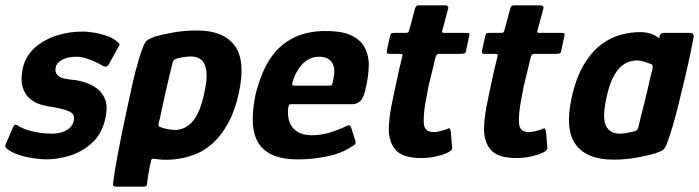

<svg xmlns="http://www.w3.org/2000/svg" viewBox="-33 -596 2636 724"><path d="M16 -116Q20 -127 26.5 -126Q33 -125 38 -120Q53 -111 75 -104.5Q97 -98 119.5 -95Q142 -92 161 -92Q182 -92 199 -97Q216 -102 228.5 -112.5Q241 -123 245 -140Q248 -154 243.5 -163Q239 -172 220.5 -179Q202 -186 163 -193Q143 -195 120 -202Q97 -209 79 -224.5Q61 -240 52.5 -267Q44 -294 53 -339Q63 -383 95.5 -413.5Q128 -444 176 -460.5Q224 -477 279 -477Q296 -477 321 -473Q346 -469 370.5 -460.5Q395 -452 410 -438Q418 -432 418 -428.5Q418 -425 413 -418L377 -353Q371 -341 356 -347Q343 -355 325.5 -363Q308 -371 290 -376.5Q272 -382 257 -382Q223 -382 202 -371Q181 -360 177 -342Q174 -326 181 -316Q188 -306 203.5 -301.5Q219 -297 240 -295Q259 -294 284 -286.5Q309 -279 330.5 -264Q352 -249 363 -222Q374 -195 365 -153Q353 -93 315.5 -58.5Q278 -24 231.5 -9.5Q185 5 142 5Q124 5 95 1Q66 -3 38 -12Q10 -21 -8 -36Q-15 -42 -12 -51Z M393 98Q397 62 411 -14Q425 -90 451 -209Q458 -243 467.5 -284.5Q477 -326 488.5 -365Q500 -404 509 -426Q514 -437 521.5 -443.5Q529 -450 551 -458Q574 -465 617 -473Q660 -481 711 -481Q809 -481 851.5 -424.5Q894 -368 868 -247Q854 -181 828 -133Q802 -85 768 -54.5Q734 -24 694 -11Q673 -3 648.5 1.5Q624 6 600 6.5Q576 7 558 4Q549 3 544 2.5Q539 2 537 9Q535 16 532 31Q529 46 526.5 61Q524 76 523 84Q522 97 520.5 102.5Q519 108 504 108H409Q401 108 396.5 106Q392 104 393 98ZM565 -130Q564 -123 565.5 -120.5Q567 -118 571 -117Q584 -112 599.5 -109Q615 -106 628 -106Q640 -106 655 -111Q670 -116 686 -130.5Q702 -145 715 -173Q728 -201 738 -248Q749 -299 745 -328.5Q741 -358 726 -370.5Q711 -383 688 -383Q671 -383 655 -380Q639 -377 627 -373Q624 -371 621.5 -368Q619 -365 618 -360Q613 -339 607 -315Q601 -291 595.5 -266.5Q590 -242 584.5 -217.5Q579 -193 574.5 -170.5Q570 -148 565 -130Z M930 -237Q941 -283 959.5 -326.5Q978 -370 1009 -404.5Q1040 -439 1086 -459Q1132 -479 1195 -479Q1261 -479 1296 -460.5Q1331 -442 1345 -411.5Q1359 -381 1357.5 -344.5Q1356 -308 1348 -272Q1340 -230 1327 -216.5Q1314 -203 1295 -203H1065Q1059 -203 1057.5 -200.5Q1056 -198 1054 -191Q1050 -162 1058 -138Q1066 -114 1087 -100Q1108 -86 1143 -86Q1178 -86 1211.5 -96.5Q1245 -107 1261 -115Q1275 -122 1282 -123.5Q1289 -125 1293 -109L1306 -68Q1310 -56 1306 -52Q1302 -48 1290 -41Q1251 -16 1197 -5.5Q1143 5 1093 5Q1028 5 990 -14Q952 -33 936 -66.5Q920 -100 920 -144Q920 -188 930 -237ZM1223 -293Q1228 -314 1227.5 -330Q1227 -346 1220.5 -357.5Q1214 -369 1202 -375.5Q1190 -382 1171 -382Q1150 -382 1134 -374Q1118 -366 1106.5 -353.5Q1095 -341 1086.5 -326Q1078 -311 1073 -296Q1068 -281 1069 -277Q1070 -273 1074 -273Q1108 -273 1142 -273Q1176 -273 1209 -273Q1217 -273 1219 -276.5Q1221 -280 1223 -293Z M1556 0Q1488 0 1461 -28.5Q1434 -57 1433 -108Q1434 -150 1442.5 -194Q1451 -238 1461 -283Q1467 -312 1472 -334Q1477 -356 1484 -383Q1487 -393 1477 -393H1436Q1428 -393 1426.5 -395Q1425 -397 1426 -407L1437 -457Q1440 -469 1442.5 -470.5Q1445 -472 1456 -472H1497Q1505 -472 1507.5 -476Q1510 -480 1512 -489L1532 -564Q1535 -576 1546 -576H1646Q1651 -576 1655 -572.5Q1659 -569 1657 -564L1637 -489Q1633 -477 1634 -474.5Q1635 -472 1641 -472H1725Q1735 -472 1736.5 -469.5Q1738 -467 1735 -455L1725 -408Q1724 -398 1720 -395.5Q1716 -393 1706 -393H1623Q1617 -393 1614 -389.5Q1611 -386 1609 -379Q1603 -353 1596.5 -326.5Q1590 -300 1583 -272Q1576 -237 1570 -201.5Q1564 -166 1565 -133Q1566 -114 1575.5 -106Q1585 -98 1603 -98Q1615 -98 1626.5 -101.5Q1638 -105 1647 -107Q1660 -114 1662.5 -111.5Q1665 -109 1667 -99L1672 -39Q1675 -27 1640 -14Q1627 -10 1612.5 -6.5Q1598 -3 1583.5 -1.5Q1569 0 1556 0Z M1915 0Q1847 0 1820 -28.5Q1793 -57 1792 -108Q1793 -150 1801.5 -194Q1810 -238 1820 -283Q1826 -312 1831 -334Q1836 -356 1843 -383Q1846 -393 1836 -393H1795Q1787 -393 1785.5 -395Q1784 -397 1785 -407L1796 -457Q1799 -469 1801.5 -470.5Q1804 -472 1815 -472H1856Q1864 -472 1866.5 -476Q1869 -480 1871 -489L1891 -564Q1894 -576 1905 -576H2005Q2010 -576 2014 -572.5Q2018 -569 2016 -564L1996 -489Q1992 -477 1993 -474.5Q1994 -472 2000 -472H2084Q2094 -472 2095.5 -469.5Q2097 -467 2094 -455L2084 -408Q2083 -398 2079 -395.5Q2075 -393 2065 -393H1982Q1976 -393 1973 -389.5Q1970 -386 1968 -379Q1962 -353 1955.5 -326.5Q1949 -300 1942 -272Q1935 -237 1929 -201.5Q1923 -166 1924 -133Q1925 -114 1934.5 -106Q1944 -98 1962 -98Q1974 -98 1985.5 -101.5Q1997 -105 2006 -107Q2019 -114 2021.5 -111.5Q2024 -109 2026 -99L2031 -39Q2034 -27 1999 -14Q1986 -10 1971.5 -6.5Q1957 -3 1942.5 -1.5Q1928 0 1915 0Z M2279 6Q2180 6 2138 -51Q2096 -108 2123 -229Q2140 -305 2169 -353Q2198 -401 2234 -428Q2270 -455 2308 -465Q2346 -475 2382 -475Q2406 -475 2426 -467Q2446 -459 2452 -451L2455 -462Q2458 -469 2461.5 -470.5Q2465 -472 2472 -472H2569Q2583 -472 2583 -459Q2579 -436 2570.5 -395Q2562 -354 2550.5 -305.5Q2539 -257 2527 -208Q2515 -159 2502.5 -117Q2490 -75 2480 -50Q2475 -38 2468.5 -32Q2462 -26 2439 -18Q2417 -11 2372.5 -2.5Q2328 6 2279 6ZM2304 -92Q2315 -92 2326 -94Q2337 -96 2346 -98Q2355 -100 2360 -101Q2365 -102 2368.5 -105.5Q2372 -109 2374 -116Q2379 -138 2385 -161.5Q2391 -185 2397 -209Q2403 -233 2408.5 -256.5Q2414 -280 2418.5 -300.5Q2423 -321 2428 -339Q2429 -346 2427 -350Q2425 -354 2420 -355Q2410 -359 2396 -363.5Q2382 -368 2367 -368Q2355 -368 2339 -363Q2323 -358 2307.5 -344Q2292 -330 2278 -302.5Q2264 -275 2254 -228Q2237 -151 2252 -121.5Q2267 -92 2304 -92Z"/></svg>

Font: Glory Thin
Style: Bold Italic
Weight: 700
Italic angle: -12°
Version: Version 1.011